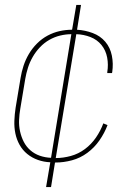

<svg xmlns="http://www.w3.org/2000/svg" viewBox="-20 -648 540 775"><path d="M166 107 183 7Q157 6 133 -2.5Q109 -11 90 -26.5Q71 -42 59 -63.5Q47 -85 42 -109.5Q37 -134 38 -160.5Q39 -187 43 -213L63 -333Q67 -358 75 -382.5Q83 -407 96.5 -430Q110 -453 129.5 -472.5Q149 -492 172.5 -504.5Q196 -517 221 -522.5Q246 -528 271 -528L288 -628H307L291 -528Q324 -526 354.5 -514.5Q385 -503 405 -479.5Q425 -456 431.5 -423.5Q438 -391 433 -357Q433 -356 432.5 -355Q432 -354 432 -353H413Q413 -354 413 -355Q413 -356 413 -357Q418 -387 412.5 -416Q407 -445 389.5 -466.5Q372 -488 345 -498.5Q318 -509 288 -510L205 -10Q235 -10 266 -18.5Q297 -27 323 -46.5Q349 -66 367.5 -93Q386 -120 397 -150L414 -143Q402 -111 381.5 -81.5Q361 -52 332.5 -31Q304 -10 270.5 -1Q237 8 204 8Q204 8 203.5 8Q203 8 202 8L186 107ZM186 -11 268 -510Q246 -510 223 -504.5Q200 -499 179 -487Q158 -475 141 -457Q124 -439 112 -418Q100 -397 93 -375Q86 -353 82 -330L62 -210Q58 -187 57 -163.5Q56 -140 61 -117.5Q66 -95 76 -75.5Q86 -56 102.5 -41.5Q119 -27 140.5 -19.5Q162 -12 186 -11Z"/></svg>

Font: Iosevka SS04 Thin
Style: Italic
Weight: 100
Italic angle: -9°
Monospace: yes
Designer: Belleve Invis
Foundry: Belleve Invis
Version: Version 19.0.0; ttfautohint (v1.8.4)